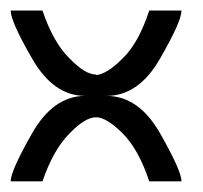

<svg xmlns="http://www.w3.org/2000/svg" viewBox="-20 -340 381 360"><path d="M0 0Q0 -19.5 40 -89.8Q80.1 -160.2 139.6 -160.2Q140.6 -160.2 150.4 -179.7Q159.2 -199.2 159.2 -199.2Q179.7 -200.2 210 -230.5Q240.2 -259.8 259.8 -320.3Q280.3 -320.3 320.3 -320.3Q320.3 -299.8 280.3 -230.5Q240.2 -160.2 179.7 -160.2Q179.7 -160.2 169.9 -139.6Q160.2 -120.1 160.2 -120.1Q139.6 -120.1 110.4 -89.8Q80.1 -59.6 59.6 0Q40 0 0 0ZM0 -320.3Q14.6 -320.3 59.6 -320.3Q80.1 -259.8 110.4 -230.5Q139.6 -200.2 160.2 -200.2Q159.2 -199.2 169.9 -180.7Q180.7 -161.1 179.7 -160.2Q240.2 -160.2 280.3 -89.8Q320.3 -19.5 320.3 0Q299.8 0 259.8 0Q240.2 -59.6 210 -89.8Q179.7 -120.1 160.2 -120.1Q160.2 -120.1 150.4 -140.6Q140.6 -160.2 139.6 -160.2Q80.1 -160.2 40 -230.5Q0 -299.8 0 -320.3Z"/></svg>

Font: Moonwalk
Style: Regular
Weight: 400
Designer: BarCoded
Foundry: BarCoded
Version: Version 1.0